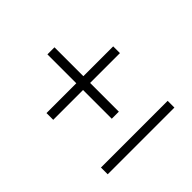

<svg xmlns="http://www.w3.org/2000/svg" viewBox="-148 -719 865 865"><g transform="rotate(-45 284.5 -287.0)"><path d="M497 -390H307V-574H262V-390H72V-347H262V-164H307V-347H497ZM72 -43V0H497V-43Z"/></g></svg>

Font: Montserrat Custom ExtraLight
Style: Regular
Weight: 300
Designer: Julieta Ulanovsky
Foundry: Julieta Ulanovsky
Version: Version 7.200